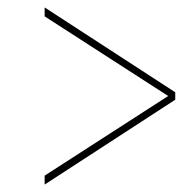

<svg xmlns="http://www.w3.org/2000/svg" viewBox="-20 -615 505 516"><path d="M100 -119V-143L432 -357L100 -571V-595L451 -367V-347Z"/></svg>

Font: Noto Serif Display Condensed
Style: Italic
Weight: 400
Width: 3
Italic angle: -12°
Designer: Monotype Design Team
Foundry: Monotype Imaging Inc.
Version: Version 2.009